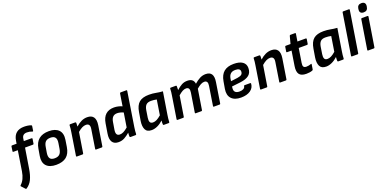

<svg xmlns="http://www.w3.org/2000/svg" viewBox="-17 -1702 5839 2894"><g transform="rotate(-20 2902.5 -254.5)"><path d="M264 -492H389Q401 -492 400 -480L388 -405Q386 -394 375 -394H248L196 -71Q181 25 149.5 91Q118 157 58 195Q51 200 44 193L-10 134Q-18 125 -7 115Q61 55 82 -74L132 -394H61Q49 -394 51 -405L62 -480Q64 -492 75 -492H148L156 -540Q181 -695 341 -695Q371 -695 401 -690.5Q431 -686 453 -676Q462 -673 460 -663L449 -590Q447 -578 436 -582Q415 -591 395 -595Q375 -599 351 -599Q280 -599 270 -533Z M604 12Q497 12 446.5 -43Q396 -98 413 -199L432 -310Q464 -504 668 -504Q773 -504 824.5 -450.5Q876 -397 860 -294L843 -186Q827 -84 768 -36Q709 12 604 12ZM614 -89Q666 -89 693 -114Q720 -139 730 -197L744 -285Q754 -346 732 -374.5Q710 -403 658 -403Q606 -403 579.5 -378Q553 -353 544 -295L529 -206Q520 -148 540 -118.5Q560 -89 614 -89Z M936 0Q925 0 926 -12L982 -367Q987 -395 990.5 -427Q994 -459 994 -480Q994 -492 1007 -492H1088Q1099 -492 1101 -480Q1101 -471 1100.5 -454.5Q1100 -438 1099 -421Q1144 -462 1189 -483Q1234 -504 1283 -504Q1353 -504 1383 -461Q1413 -418 1400 -334L1349 -12Q1347 0 1337 0H1244Q1232 0 1234 -12L1282 -318Q1295 -402 1226 -402Q1196 -402 1165 -387Q1134 -372 1093 -337L1041 -12Q1039 0 1029 0Z M1603 12Q1533 12 1503.5 -35Q1474 -82 1489 -170L1514 -323Q1544 -504 1713 -504Q1747 -504 1783 -495.5Q1819 -487 1842 -475L1873 -671Q1875 -683 1886 -683H1978Q1990 -683 1988 -671L1901 -119Q1896 -90 1893.5 -60.5Q1891 -31 1891 -13Q1890 0 1879 0H1795Q1784 0 1784 -12Q1783 -25 1783.5 -41Q1784 -57 1786 -73Q1741 -34 1698.5 -11Q1656 12 1603 12ZM1606 -184Q1591 -90 1660 -90Q1690 -90 1720 -105Q1750 -120 1791 -155L1827 -382Q1804 -393 1777.5 -399.5Q1751 -406 1729 -406Q1683 -406 1658.5 -380Q1634 -354 1626 -305Z M2135 12Q2060 12 2035 -39Q2010 -90 2023 -175L2045 -308Q2062 -413 2116 -458.5Q2170 -504 2275 -504Q2334 -504 2383 -494Q2432 -484 2491 -480L2434 -125Q2429 -96 2426 -67.5Q2423 -39 2422 -12Q2422 0 2409 0H2330Q2319 0 2319 -12Q2318 -26 2318.5 -42Q2319 -58 2321 -74Q2276 -32 2228 -10Q2180 12 2135 12ZM2193 -90Q2222 -90 2253 -105.5Q2284 -121 2324 -156L2362 -396Q2343 -401 2318 -403.5Q2293 -406 2272 -406Q2218 -406 2192.5 -380Q2167 -354 2158 -300L2140 -185Q2133 -141 2144 -115.5Q2155 -90 2193 -90Z M2550 0Q2539 0 2540 -12L2596 -367Q2601 -396 2604.5 -426Q2608 -456 2608 -480Q2608 -492 2620 -492H2703Q2714 -492 2714 -481Q2715 -452 2713 -419Q2756 -459 2797 -481.5Q2838 -504 2888 -504Q2987 -504 2998 -417Q3043 -457 3087.5 -480.5Q3132 -504 3182 -504Q3317 -504 3290 -337L3239 -12Q3237 0 3226 0H3134Q3122 0 3124 -12L3172 -319Q3186 -402 3124 -402Q3096 -402 3066 -385.5Q3036 -369 2999 -337L2947 -12Q2945 0 2935 0H2842Q2830 0 2832 -12L2881 -319Q2894 -402 2832 -402Q2804 -402 2775 -386.5Q2746 -371 2707 -337L2655 -12Q2654 0 2643 0Z M3568 12Q3465 12 3415 -42Q3365 -96 3381 -194L3401 -310Q3418 -409 3475 -456.5Q3532 -504 3633 -504Q3725 -504 3773.5 -469.5Q3822 -435 3822 -372Q3822 -296 3774.5 -257.5Q3727 -219 3634 -208L3495 -192L3493 -175Q3479 -82 3577 -82Q3615 -82 3639.5 -95.5Q3664 -109 3667 -133Q3668 -146 3679 -146H3770Q3781 -146 3780 -134Q3776 -67 3719 -27.5Q3662 12 3568 12ZM3508 -272 3617 -286Q3663 -293 3683 -309.5Q3703 -326 3703 -358Q3703 -410 3625 -410Q3576 -410 3549 -385.5Q3522 -361 3514 -312Z M3889 0Q3878 0 3879 -12L3935 -367Q3940 -395 3943.5 -427Q3947 -459 3947 -480Q3947 -492 3960 -492H4041Q4052 -492 4054 -480Q4054 -471 4053.5 -454.5Q4053 -438 4052 -421Q4097 -462 4142 -483Q4187 -504 4236 -504Q4306 -504 4336 -461Q4366 -418 4353 -334L4302 -12Q4300 0 4290 0H4197Q4185 0 4187 -12L4235 -318Q4248 -402 4179 -402Q4149 -402 4118 -387Q4087 -372 4046 -337L3994 -12Q3992 0 3982 0Z M4616 12Q4532 12 4502 -30.5Q4472 -73 4486 -159L4523 -394H4451Q4439 -394 4441 -405L4453 -480Q4455 -492 4466 -492H4542L4574 -612Q4578 -623 4588 -623H4662Q4675 -623 4672 -611L4653 -492H4787Q4800 -492 4798 -480L4786 -405Q4783 -394 4773 -394H4638L4602 -167Q4595 -125 4607 -107Q4619 -89 4653 -89Q4671 -89 4690 -93Q4709 -97 4726 -103Q4740 -109 4737 -94L4725 -18Q4723 -9 4714 -4Q4674 12 4616 12Z M4933 12Q4858 12 4833 -39Q4808 -90 4821 -175L4843 -308Q4860 -413 4914 -458.5Q4968 -504 5073 -504Q5132 -504 5181 -494Q5230 -484 5289 -480L5232 -125Q5227 -96 5224 -67.5Q5221 -39 5220 -12Q5220 0 5207 0H5128Q5117 0 5117 -12Q5116 -26 5116.5 -42Q5117 -58 5119 -74Q5074 -32 5026 -10Q4978 12 4933 12ZM4991 -90Q5020 -90 5051 -105.5Q5082 -121 5122 -156L5160 -396Q5141 -401 5116 -403.5Q5091 -406 5070 -406Q5016 -406 4990.5 -380Q4965 -354 4956 -300L4938 -185Q4931 -141 4942 -115.5Q4953 -90 4991 -90Z M5348 0Q5337 0 5338 -12L5443 -671Q5445 -683 5455 -683H5548Q5559 -683 5558 -671L5453 -12Q5451 0 5441 0Z M5608 0Q5597 0 5598 -12L5673 -480Q5675 -492 5686 -492H5777Q5790 -492 5788 -480L5713 -12Q5711 0 5701 0ZM5744 -563Q5710 -563 5694.5 -580Q5679 -597 5683 -627L5684 -641Q5692 -706 5755 -706Q5789 -706 5804.5 -688.5Q5820 -671 5817 -641L5815 -627Q5807 -563 5744 -563Z"/></g></svg>

Font: Sofia Sans
Style: Bold Italic
Weight: 700
Italic angle: -9°
Designer: Botio Nikoltchev, Ani Petrova
Foundry: lettersoup
Version: Version 4.101; ttfautohint (v1.8.4.7-5d5b)